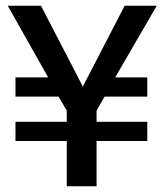

<svg xmlns="http://www.w3.org/2000/svg" viewBox="-20 -650 573 670"><path d="M494 -225V-158H317V0H213V-158H34V-225H213V-264L184 -313H34V-380H148L7 -630H123L269 -348L415 -630H527L382 -380H494V-313H345L317 -264V-225Z"/></svg>

Font: Ek Mukta Medium
Style: Regular
Weight: 500
Designer: Girish Dalvi and Yashodeep Gholap
Foundry: Ek Type
Version: Version 2.538;PS 1.002;hotconv 16.6.51;makeotf.lib2.5.65220;